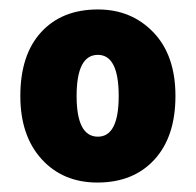

<svg xmlns="http://www.w3.org/2000/svg" viewBox="-20 -793 414 406"><path d="M351 -590Q351 -504 306.5 -455.5Q262 -407 186 -407Q113 -407 68 -456.5Q23 -506 23 -590Q23 -677 67 -725Q111 -773 187 -773Q258 -773 304.5 -724.5Q351 -676 351 -590ZM142 -590Q142 -504 187 -504Q231 -504 231 -590Q231 -677 187 -677Q142 -677 142 -590Z"/></svg>

Font: Noto Sans Tamil UI SemiCondensed Black
Style: Regular
Weight: 900
Width: 4
Designer: Jelle Bosma - Monotype Design Team
Foundry: Monotype Imaging Inc.
Version: Version 2.004; ttfautohint (v1.8.4.7-5d5b)